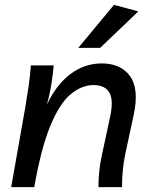

<svg xmlns="http://www.w3.org/2000/svg" viewBox="-20 -770 625 790"><path d="M26 0 84 -328Q92 -375 98 -417Q104 -459 107 -501H201Q198 -466 191.5 -424.5Q185 -383 173 -340Q212 -422 270 -465.5Q328 -509 399 -509Q478 -509 515.5 -456Q553 -403 530 -297L495 -134Q488 -100 485 -66.5Q482 -33 482 0H385Q385 -64 398 -126L433 -289Q448 -358 430 -389Q412 -420 365 -420Q316 -420 270.5 -382Q225 -344 187 -252Q149 -160 121 0ZM302 -573 449 -750 549 -723 392 -573Z"/></svg>

Font: Livvic Medium
Style: Italic
Weight: 500
Italic angle: -10°
Designer: Jacques Le Bailly, Baron von Fonthausen
Version: Version 1.001; ttfautohint (v1.8.2)